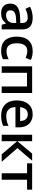

<svg xmlns="http://www.w3.org/2000/svg" viewBox="1383 -1973 600 3406"><g transform="rotate(90 1683.0 -270.0)"><path d="M502 0H419.9L397 -75.2H393.1Q354.5 -26.4 314.5 -7.8Q274.9 9.8 212.9 9.8Q132.8 9.8 88.4 -33.2Q43.9 -76.2 43.9 -154.8Q43.9 -238.3 106 -280.8Q168 -323.2 294.9 -327.1L388.2 -330.1V-358.9Q388.2 -410.6 364 -436.3Q339.8 -461.9 289.1 -461.9Q223.6 -461.9 136.2 -420.9L99.1 -502.9Q143.6 -525.9 195.3 -537.6Q246.1 -549.8 293.9 -549.8Q397.9 -549.8 450 -504.4Q502 -459 502 -363.8ZM249 -78.1Q311.5 -78.1 349.1 -112.8Q387.2 -147.9 387.2 -210.9V-257.8L317.9 -254.9Q236.8 -252 200 -227.8Q163.1 -203.6 163.1 -153.8Q163.1 -117.2 184.8 -97.7Q206.5 -78.1 249 -78.1Z M879.9 9.8Q757.8 9.8 693.8 -61.5Q629.9 -132.8 629.9 -267.1Q629.9 -403.8 696.8 -476.8Q763.7 -549.8 889.2 -549.8Q974.1 -549.8 1043 -518.1L1008.3 -425.8Q936.5 -454.1 888.2 -454.1Q748 -454.1 748 -268.1Q748 -177.7 782.7 -131.8Q817.4 -85.9 885.3 -85.9Q961.9 -85.9 1030.3 -124V-23.9Q972.7 9.8 879.9 9.8Z M1157.2 -540H1629.4V0H1514.2V-449.2H1272V0H1157.2Z M2029.3 9.8Q1903.3 9.8 1832 -63.5Q1761.2 -137.2 1761.2 -266.1Q1761.2 -398.4 1827.1 -474.1Q1893.1 -549.8 2008.3 -549.8Q2115.2 -549.8 2177.2 -484.9Q2239.3 -419.9 2239.3 -306.2V-244.1H1879.4Q1881.8 -165 1921.9 -123Q1961.9 -81.1 2034.7 -81.1Q2082.5 -81.1 2123.5 -89.8Q2166.5 -99.6 2212.4 -120.1V-26.9Q2170.9 -6.8 2128.2 1.5Q2085.4 9.8 2029.3 9.8ZM2008.3 -462.9Q1953.6 -462.9 1920.7 -428Q1887.7 -393.1 1881.3 -327.1H2126.5Q2125.5 -393.6 2094.5 -428.2Q2063.5 -462.9 2008.3 -462.9Z M2484.4 -277.8 2704.6 -540H2830.6L2607.4 -279.8L2849.6 0H2717.8L2484.4 -273.9V0H2369.6V-540H2484.4Z M2877.4 -540H3344.2V-450.2H3168.5V0H3053.2V-450.2H2877.4Z"/></g></svg>

Font: Open Sans
Style: SemiBold
Weight: 600
Foundry: Ascender Corporation
Version: Version 1.10